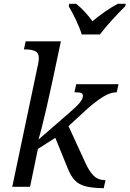

<svg xmlns="http://www.w3.org/2000/svg" viewBox="-20 -976 677 1003"><path d="M515 7Q461 6 426.5 -3Q392 -12 371 -34Q350 -56 334 -96L269 -256L178 -198L137 0H44L174 -618Q179 -638 181 -652.5Q183 -667 183 -671Q183 -701 162.5 -709.5Q142 -718 113 -718H105L114 -760H298L259 -576Q253 -549 243.5 -505Q234 -461 222.5 -411Q211 -361 200 -317Q189 -273 181 -247L340 -385Q381 -420 397 -440Q413 -460 413 -474Q413 -487 403.5 -490.5Q394 -494 369 -494L378 -536H599L590 -494Q556 -494 517 -469.5Q478 -445 429 -401L338 -317L429 -119Q446 -82 469 -58.5Q492 -35 531 -35L522 7ZM407 -796Q396 -832 376 -873.5Q356 -915 339 -943L342 -956H378Q401 -938 423.5 -913.5Q446 -889 463 -865Q491 -889 527 -914Q563 -939 595 -956H637L634 -943Q605 -915 567.5 -874Q530 -833 502 -796Z"/></svg>

Font: NotoSerif-Italic
Style: Regular
Weight: 400
Italic angle: -12°
Designer: Monotype Design Team
Foundry: Monotype Imaging Inc.
Version: Version 2.007; ttfautohint (v1.8) -l 8 -r 50 -G 200 -x 14 -D